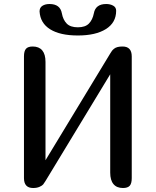

<svg xmlns="http://www.w3.org/2000/svg" viewBox="-20 -942 780 962"><path d="M594.2 -709Q640.1 -709 640.1 -659.2V-49.8Q640.1 -22.5 629.9 -11.2Q619.6 0 596.2 0Q564.9 0 548.6 -19.5Q532.2 -39.1 532.2 -77.1V-569.8L208 -35.2Q201.2 -23.9 196.5 -18.1Q191.9 -12.2 178.5 -6.1Q165 0 146 0Q100.1 0 100.1 -49.8V-659.2Q100.1 -686.5 110.4 -697.8Q120.6 -709 144 -709Q175.3 -709 191.7 -689.5Q208 -669.9 208 -631.8V-139.2L532.2 -673.8Q537.6 -682.6 541 -687.3Q544.4 -691.9 551.5 -697.8Q558.6 -703.6 569.1 -706.3Q579.6 -709 594.2 -709ZM450.2 -875Q458.5 -921.9 512.2 -921.9Q532.2 -921.9 547.1 -913.6Q562 -905.3 562 -888.2Q562 -828.6 510.7 -796.4Q459.5 -764.2 370.1 -764.2Q281.2 -764.2 231.4 -795.2Q181.6 -826.2 178.2 -884.8Q178.2 -903.8 192.4 -912.8Q206.5 -921.9 228 -921.9Q281.7 -921.9 290 -875Q295.9 -842.8 314.2 -824Q332.5 -805.2 370.1 -805.2Q407.2 -805.2 425.5 -824Q443.8 -842.8 450.2 -875Z"/></svg>

Font: Marmelad
Style: Regular
Weight: 400
Designer: Manvel Shmavonyan
Foundry: Cyreal (www.cyreal.org)
Version: Version 1.000